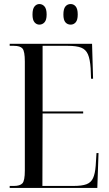

<svg xmlns="http://www.w3.org/2000/svg" viewBox="-20 -931 538 951"><path d="M28 0V-10H49Q79 -10 91 -23Q103 -36 103 -86V-626Q103 -677 91.5 -690.5Q80 -704 49 -704H28V-714H436L441 -541H431L429 -593Q426 -638 415.5 -662Q405 -686 382 -695Q359 -704 316 -704H191V-379H392V-369H191L190 -10H344Q386 -10 408.5 -18.5Q431 -27 441 -49Q451 -71 454 -110L458 -173H468L462 0ZM330 -809Q314 -809 304 -820.5Q294 -832 294 -859Q294 -887 304 -899Q314 -911 330 -911Q345 -911 355 -899Q365 -887 365 -859Q365 -832 355 -820.5Q345 -809 330 -809ZM175 -809Q161 -809 151 -820.5Q141 -832 141 -859Q141 -887 151 -899Q161 -911 175 -911Q190 -911 200.5 -899Q211 -887 211 -859Q211 -832 200.5 -820.5Q190 -809 175 -809Z"/></svg>

Font: Noto Serif Display ExtraCondensed
Style: Regular
Weight: 400
Width: 2
Designer: Monotype Design Team
Foundry: Monotype Imaging Inc.
Version: Version 2.009